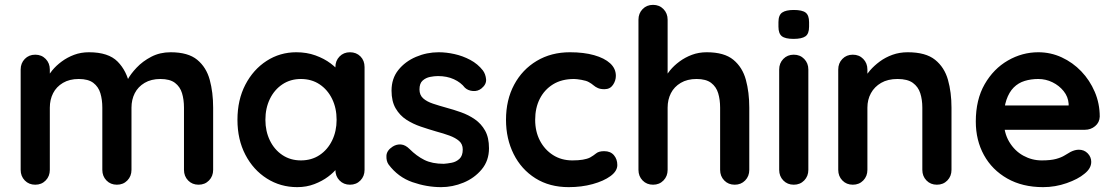

<svg xmlns="http://www.w3.org/2000/svg" viewBox="-20 -760 4580 790"><path d="M346 -545Q426 -545 464 -506.5Q502 -468 514 -407L497 -416L505 -432Q517 -455 542 -481.5Q567 -508 602.5 -526.5Q638 -545 682 -545Q754 -545 791.5 -514Q829 -483 843 -431.5Q857 -380 857 -317V-61Q857 -35 840 -17.5Q823 0 797 0Q771 0 754 -17.5Q737 -35 737 -61V-317Q737 -350 729 -376.5Q721 -403 700 -419Q679 -435 640 -435Q602 -435 575 -419Q548 -403 534.5 -376.5Q521 -350 521 -317V-61Q521 -35 504 -17.5Q487 0 461 0Q435 0 418 -17.5Q401 -35 401 -61V-317Q401 -350 393 -376.5Q385 -403 364 -419Q343 -435 304 -435Q266 -435 239 -419Q212 -403 198.5 -376.5Q185 -350 185 -317V-61Q185 -35 168 -17.5Q151 0 125 0Q99 0 82 -17.5Q65 -35 65 -61V-474Q65 -500 82 -517.5Q99 -535 125 -535Q151 -535 168 -517.5Q185 -500 185 -474V-431L170 -434Q179 -451 195 -470.5Q211 -490 234 -507Q257 -524 285 -534.5Q313 -545 346 -545Z M1420 -545Q1446 -545 1463 -528Q1480 -511 1480 -484V-61Q1480 -35 1463 -17.5Q1446 0 1420 0Q1394 0 1377 -17.5Q1360 -35 1360 -61V-110L1382 -101Q1382 -88 1368 -69.5Q1354 -51 1330 -33Q1306 -15 1273.5 -2.5Q1241 10 1203 10Q1134 10 1078 -25.5Q1022 -61 989.5 -123.5Q957 -186 957 -267Q957 -349 989.5 -411.5Q1022 -474 1077 -509.5Q1132 -545 1199 -545Q1242 -545 1278 -532Q1314 -519 1340.5 -499Q1367 -479 1381.5 -458.5Q1396 -438 1396 -424L1360 -411V-484Q1360 -510 1377 -527.5Q1394 -545 1420 -545ZM1218 -100Q1262 -100 1295 -122Q1328 -144 1346.5 -182Q1365 -220 1365 -267Q1365 -315 1346.5 -353Q1328 -391 1295 -413Q1262 -435 1218 -435Q1175 -435 1142 -413Q1109 -391 1090.5 -353Q1072 -315 1072 -267Q1072 -220 1090.5 -182Q1109 -144 1142 -122Q1175 -100 1218 -100Z M1579 -83Q1569 -97 1570 -119Q1571 -141 1596 -157Q1612 -167 1630 -165.5Q1648 -164 1665 -147Q1694 -118 1726 -102Q1758 -86 1806 -86Q1821 -87 1839 -90.5Q1857 -94 1870.5 -106.5Q1884 -119 1884 -145Q1884 -167 1869 -180Q1854 -193 1829.5 -202Q1805 -211 1775 -219Q1744 -228 1711.5 -239Q1679 -250 1652 -267.5Q1625 -285 1608 -314Q1591 -343 1591 -387Q1591 -437 1619 -472Q1647 -507 1691.5 -526Q1736 -545 1785 -545Q1816 -545 1850 -537.5Q1884 -530 1915 -513.5Q1946 -497 1967 -470Q1978 -455 1980 -434Q1982 -413 1961 -396Q1946 -384 1926 -385.5Q1906 -387 1893 -399Q1876 -421 1847.5 -434Q1819 -447 1782 -447Q1767 -447 1749.5 -443.5Q1732 -440 1719 -428.5Q1706 -417 1706 -392Q1706 -369 1721 -355.5Q1736 -342 1761.5 -333.5Q1787 -325 1816 -317Q1846 -309 1877 -298Q1908 -287 1934 -269Q1960 -251 1976 -222.5Q1992 -194 1992 -150Q1992 -99 1962 -63Q1932 -27 1887 -8.5Q1842 10 1795 10Q1736 10 1677 -10.5Q1618 -31 1579 -83Z M2325 -545Q2382 -545 2424.5 -533Q2467 -521 2490.5 -499.5Q2514 -478 2514 -448Q2514 -428 2502 -410.5Q2490 -393 2467 -393Q2451 -393 2440.5 -397.5Q2430 -402 2422 -409Q2414 -416 2403 -422Q2393 -428 2372.5 -431.5Q2352 -435 2342 -435Q2291 -435 2255.5 -413Q2220 -391 2201 -353.5Q2182 -316 2182 -267Q2182 -219 2201.5 -181.5Q2221 -144 2255.5 -122Q2290 -100 2335 -100Q2360 -100 2378 -103Q2396 -106 2408 -112Q2422 -120 2433 -129Q2444 -138 2466 -138Q2492 -138 2506 -121.5Q2520 -105 2520 -81Q2520 -56 2492 -35.5Q2464 -15 2418.5 -2.5Q2373 10 2320 10Q2241 10 2183 -26.5Q2125 -63 2093.5 -126Q2062 -189 2062 -267Q2062 -349 2095.5 -411.5Q2129 -474 2188.5 -509.5Q2248 -545 2325 -545Z M2888 -545Q2960 -545 2997.5 -514Q3035 -483 3049 -431.5Q3063 -380 3063 -317V-61Q3063 -35 3046 -17.5Q3029 0 3003 0Q2977 0 2960 -17.5Q2943 -35 2943 -61V-317Q2943 -350 2935 -376.5Q2927 -403 2906 -419Q2885 -435 2846 -435Q2808 -435 2781 -419Q2754 -403 2740.5 -376.5Q2727 -350 2727 -317V-61Q2727 -35 2710 -17.5Q2693 0 2667 0Q2641 0 2624 -17.5Q2607 -35 2607 -61V-679Q2607 -705 2624 -722.5Q2641 -740 2667 -740Q2693 -740 2710 -722.5Q2727 -705 2727 -679V-431L2712 -434Q2721 -451 2737 -470.5Q2753 -490 2776 -507Q2799 -524 2827 -534.5Q2855 -545 2888 -545Z M3306 -474V-61Q3306 -35 3289 -17.5Q3272 0 3246 0Q3220 0 3203 -17.5Q3186 -35 3186 -61V-474Q3186 -500 3203 -517.5Q3220 -535 3246 -535Q3272 -535 3289 -517.5Q3306 -500 3306 -474ZM3245 -600Q3211 -600 3197 -611Q3183 -622 3183 -650V-669Q3183 -698 3198.5 -708.5Q3214 -719 3246 -719Q3281 -719 3295 -708Q3309 -697 3309 -669V-650Q3309 -621 3294 -610.5Q3279 -600 3245 -600Z M3715 -545Q3789 -545 3827.5 -514Q3866 -483 3880.5 -431.5Q3895 -380 3895 -317V-61Q3895 -35 3878 -17.5Q3861 0 3835 0Q3809 0 3792 -17.5Q3775 -35 3775 -61V-317Q3775 -350 3766.5 -376.5Q3758 -403 3736 -419Q3714 -435 3673 -435Q3633 -435 3605.5 -419Q3578 -403 3563.5 -376.5Q3549 -350 3549 -317V-61Q3549 -35 3532 -17.5Q3515 0 3489 0Q3463 0 3446 -17.5Q3429 -35 3429 -61V-474Q3429 -500 3446 -517.5Q3463 -535 3489 -535Q3515 -535 3532 -517.5Q3549 -500 3549 -474V-431L3534 -434Q3543 -451 3560 -470.5Q3577 -490 3600 -507Q3623 -524 3652 -534.5Q3681 -545 3715 -545Z M4272 10Q4187 10 4124.5 -25.5Q4062 -61 4028.5 -122Q3995 -183 3995 -260Q3995 -350 4031.5 -413.5Q4068 -477 4127 -511Q4186 -545 4252 -545Q4303 -545 4348.5 -524Q4394 -503 4429 -466.5Q4464 -430 4484.5 -382Q4505 -334 4505 -280Q4504 -256 4486 -241Q4468 -226 4444 -226H4062L4032 -326H4399L4377 -306V-333Q4375 -362 4356.5 -385Q4338 -408 4310.5 -421.5Q4283 -435 4252 -435Q4222 -435 4196 -427Q4170 -419 4151 -400Q4132 -381 4121 -349Q4110 -317 4110 -268Q4110 -214 4132.5 -176.5Q4155 -139 4190.5 -119.5Q4226 -100 4266 -100Q4303 -100 4325 -106Q4347 -112 4360.5 -120.5Q4374 -129 4385 -135Q4403 -144 4419 -144Q4441 -144 4455.5 -129Q4470 -114 4470 -94Q4470 -67 4442 -45Q4416 -23 4369 -6.5Q4322 10 4272 10Z"/></svg>

Font: Quicksand Variable Light
Style: Regular
Weight: 300
Designer: Andrew Paglinawan
Foundry: Andrew Paglinawan
Version: Version 3.004